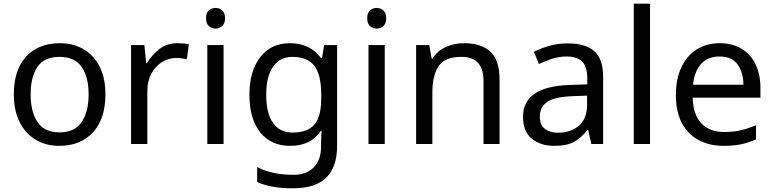

<svg xmlns="http://www.w3.org/2000/svg" viewBox="-20 -780 4190 1040"><path d="M551 -269Q551 -136 483.5 -63Q416 10 301 10Q230 10 174.5 -22.5Q119 -55 87 -117.5Q55 -180 55 -269Q55 -402 122 -474Q189 -546 304 -546Q377 -546 432.5 -513.5Q488 -481 519.5 -419.5Q551 -358 551 -269ZM146 -269Q146 -174 183.5 -118.5Q221 -63 303 -63Q384 -63 422 -118.5Q460 -174 460 -269Q460 -364 422 -418Q384 -472 302 -472Q220 -472 183 -418Q146 -364 146 -269Z M940 -546Q955 -546 972.5 -544.5Q990 -543 1003 -540L992 -459Q979 -462 963.5 -464Q948 -466 934 -466Q893 -466 857 -443.5Q821 -421 799.5 -380.5Q778 -340 778 -286V0H690V-536H762L772 -438H776Q802 -482 843 -514Q884 -546 940 -546Z M1148 -737Q1168 -737 1183.5 -723.5Q1199 -710 1199 -681Q1199 -653 1183.5 -639Q1168 -625 1148 -625Q1126 -625 1111 -639Q1096 -653 1096 -681Q1096 -710 1111 -723.5Q1126 -737 1148 -737ZM1191 -536V0H1103V-536Z M1551 -546Q1604 -546 1646.5 -526Q1689 -506 1719 -465H1724L1736 -536H1806V9Q1806 124 1747.5 182Q1689 240 1566 240Q1448 240 1373 206V125Q1452 167 1571 167Q1640 167 1679.5 126.5Q1719 86 1719 16V-5Q1719 -17 1720 -39.5Q1721 -62 1722 -71H1718Q1664 10 1552 10Q1448 10 1389.5 -63Q1331 -136 1331 -267Q1331 -395 1389.5 -470.5Q1448 -546 1551 -546ZM1563 -472Q1496 -472 1459 -418.5Q1422 -365 1422 -266Q1422 -167 1458.5 -114.5Q1495 -62 1565 -62Q1646 -62 1683 -105.5Q1720 -149 1720 -246V-267Q1720 -377 1682 -424.5Q1644 -472 1563 -472Z M2021 -737Q2041 -737 2056.5 -723.5Q2072 -710 2072 -681Q2072 -653 2056.5 -639Q2041 -625 2021 -625Q1999 -625 1984 -639Q1969 -653 1969 -681Q1969 -710 1984 -723.5Q1999 -737 2021 -737ZM2064 -536V0H1976V-536Z M2492 -546Q2588 -546 2637 -499.5Q2686 -453 2686 -349V0H2599V-343Q2599 -472 2479 -472Q2390 -472 2356 -422Q2322 -372 2322 -278V0H2234V-536H2305L2318 -463H2323Q2349 -505 2395 -525.5Q2441 -546 2492 -546Z M3055 -545Q3153 -545 3200 -502Q3247 -459 3247 -365V0H3183L3166 -76H3162Q3127 -32 3088.5 -11Q3050 10 2982 10Q2909 10 2861 -28.5Q2813 -67 2813 -149Q2813 -229 2876 -272.5Q2939 -316 3070 -320L3161 -323V-355Q3161 -422 3132 -448Q3103 -474 3050 -474Q3008 -474 2970 -461.5Q2932 -449 2899 -433L2872 -499Q2907 -518 2955 -531.5Q3003 -545 3055 -545ZM3081 -259Q2981 -255 2942.5 -227Q2904 -199 2904 -148Q2904 -103 2931.5 -82Q2959 -61 3002 -61Q3070 -61 3115 -98.5Q3160 -136 3160 -214V-262Z M3501 0H3413V-760H3501Z M3878 -546Q3947 -546 3996.5 -516Q4046 -486 4072.5 -431.5Q4099 -377 4099 -304V-251H3732Q3734 -160 3778.5 -112.5Q3823 -65 3903 -65Q3954 -65 3993.5 -74.5Q4033 -84 4075 -102V-25Q4034 -7 3994 1.5Q3954 10 3899 10Q3823 10 3764.5 -21Q3706 -52 3673.5 -113.5Q3641 -175 3641 -264Q3641 -352 3670.5 -415Q3700 -478 3753.5 -512Q3807 -546 3878 -546ZM3877 -474Q3814 -474 3777.5 -433.5Q3741 -393 3734 -321H4007Q4006 -389 3975 -431.5Q3944 -474 3877 -474Z"/></svg>

Font: Noto Sans Ugaritic
Style: Regular
Weight: 400
Designer: Monotype Design Team
Foundry: Monotype Imaging Inc.
Version: Version 2.001; ttfautohint (v1.8.4.7-5d5b)